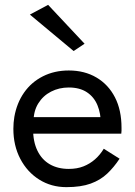

<svg xmlns="http://www.w3.org/2000/svg" viewBox="-20 -760 555 790"><path d="M96 -210H479L459 -278H96ZM395 -250V-230L479 -210Q480 -216 480 -222Q480 -228 480 -234Q480 -307 453 -359.5Q426 -412 377 -441Q328 -470 263 -470Q204 -470 156.5 -446Q109 -422 79 -379Q49 -336 39 -279Q37 -267 36 -255Q35 -243 35 -230Q35 -161 63.5 -106.5Q92 -52 141.5 -21Q191 10 253 10Q313 10 353 -4.5Q393 -19 421 -45.5Q449 -72 472 -107L407 -148Q392 -123 371 -104.5Q350 -86 323.5 -75.5Q297 -65 263 -65Q218 -65 185 -84Q152 -103 134 -140Q116 -177 116 -230L118 -260Q118 -303 137.5 -334.5Q157 -366 190 -383Q223 -400 263 -400Q308 -400 337.5 -380.5Q367 -361 381 -327Q395 -293 395 -250ZM103 -700 283 -550 328 -580 178 -740Z"/></svg>

Font: Jost* Book
Style: Regular
Weight: 400
Version: Version 3.000